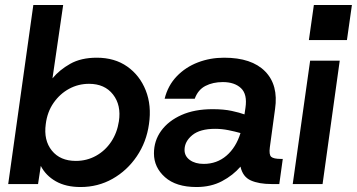

<svg xmlns="http://www.w3.org/2000/svg" viewBox="-20 -740 1435 772"><path d="M304 12Q245 12 204.5 -11Q164 -34 144 -73L133 0H13L114 -720H234L191 -425Q219 -459 262.5 -483.5Q306 -508 369 -508Q441 -508 491.5 -472.5Q542 -437 566 -376.5Q590 -316 579 -241Q569 -169 530 -111.5Q491 -54 432.5 -21Q374 12 304 12ZM285 -93Q329 -93 366 -113.5Q403 -134 427 -170Q451 -206 458 -252Q468 -317 434.5 -360Q401 -403 338 -403Q295 -403 258 -383Q221 -363 195.5 -326.5Q170 -290 164 -241Q155 -176 188.5 -134.5Q222 -93 285 -93Z M770 12Q688 12 643.5 -27.5Q599 -67 599 -123Q599 -174 628 -214Q657 -254 709.5 -277.5Q762 -301 835 -301Q880 -301 912 -294Q944 -287 963 -280L967 -307Q975 -361 949 -385.5Q923 -410 876 -410Q836 -410 806 -394.5Q776 -379 763 -343H642Q655 -396 690.5 -433Q726 -470 775.5 -489Q825 -508 881 -508Q992 -508 1046 -453Q1100 -398 1086 -302L1065 -148Q1061 -118 1070.5 -109.5Q1080 -101 1110 -101H1117L1103 0H1072Q1021 0 988.5 -14.5Q956 -29 947 -70Q917 -35 872.5 -11.5Q828 12 770 12ZM722 -137Q722 -112 743.5 -96.5Q765 -81 799 -81Q852 -81 890.5 -114Q929 -147 947 -205Q926 -211 899 -216.5Q872 -222 845 -222Q784 -222 753 -196.5Q722 -171 722 -137Z M1222 -579 1242 -720H1395L1375 -579ZM1157 0 1227 -496H1346L1277 0Z"/></svg>

Font: Host Grotesk SemiBold
Style: Italic
Weight: 600
Italic angle: -8°
Designer: Doğukan Karapınar based on Poppins by Indian Type Foundry, Jonny Pinhorn
Foundry: Element Type
Version: Version 1.001; ttfautohint (v1.8.4.7-5d5b)